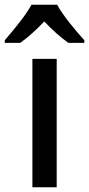

<svg xmlns="http://www.w3.org/2000/svg" viewBox="-60 -879 374 806"><path d="M180 -859H72C49 -815 -4 -752 -40 -710V-699H25C56 -721 92 -753 126 -789C159 -753 196 -721 227 -699H294V-710C257 -751 204 -814 180 -859ZM178 -93V-632H76V-93Z"/></svg>

Font: Noto Sans Kannada UI SemiCondensed Medium
Style: Regular
Weight: 500
Width: 4
Designer: Jelle Bosma - Monotype Design Team
Foundry: Monotype Imaging Inc.
Version: Version 2.005